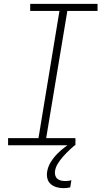

<svg xmlns="http://www.w3.org/2000/svg" viewBox="-20 -755 540 998"><path d="M22 0V-37H180L289 -698H137V-735H487V-698H330L220 -37H372V0ZM310 223Q291 223 274 218Q257 213 244 202Q231 191 226.5 173.5Q222 156 225 138Q229 111 244.5 86.5Q260 62 280.5 41.5Q301 21 324.5 4.5Q348 -12 373 -26L369 0Q352 14 336.5 29Q321 44 306.5 60.5Q292 77 280.5 95.5Q269 114 266 134Q264 145 267 156Q270 167 278 174Q286 181 297 183.5Q308 186 319 186Q327 186 335 185Q343 184 351 182L345 219Q336 221 327.5 222Q319 223 310 223Z"/></svg>

Font: Iosevka SS04 Extralight
Style: Italic
Weight: 200
Italic angle: -9°
Monospace: yes
Designer: Belleve Invis
Foundry: Belleve Invis
Version: Version 19.0.0; ttfautohint (v1.8.4)